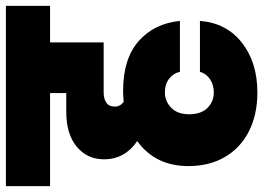

<svg xmlns="http://www.w3.org/2000/svg" viewBox="-155 -639 894 652"><g transform="rotate(-90 292.0 -313.0)"><path d="M304 -408Q283 -408 269.5 -399Q256 -390 256 -370Q256 -352 272 -340Q296 -342 309 -342Q418 -342 478 -289.5Q538 -237 547 -149H374Q370 -170 351.5 -185Q333 -200 304 -200Q274 -200 252 -178.5Q230 -157 230 -118Q230 -77 251.5 -55.5Q273 -34 304 -34Q331 -34 350 -47.5Q369 -61 374 -81H547Q540 9 473 61.5Q406 114 304 114Q229 114 172.5 85.5Q116 57 85 4Q54 -49 54 -120Q54 -233 139 -294Q109 -314 93 -342.5Q77 -371 77 -407Q77 -464 120 -499.5Q163 -535 238 -535H302V-590H-14V-740H598V-590H474V-408Z"/></g></svg>

Font: DVN-Poppins ExtBd
Style: Regular
Weight: 800
Designer: Ninad Kale (Devanagari), Jonny Pinhorn (Latin)
Foundry: Indian Type Foundry
Version: 4.004